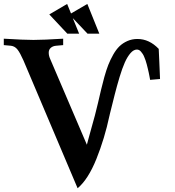

<svg xmlns="http://www.w3.org/2000/svg" viewBox="-24 -934 903 993"><path d="M377.4 39.6 97.2 -621.6Q80.1 -660.2 66.7 -677.5Q53.2 -694.8 33.2 -697.3Q22.5 -698.7 -4.4 -700.7V-733.9Q99.1 -727.5 148.9 -727.5Q199.2 -727.5 302.7 -733.9V-700.7L264.6 -697.3H265.1Q249 -695.8 238.5 -686.5Q228 -677.2 228 -661.6Q228 -645.5 235.4 -629.4L425.3 -185.5Q428.7 -198.2 434.6 -220.2Q440.4 -242.2 450 -276.1Q459.5 -310.1 466.8 -336.9Q473.6 -362.3 482.9 -401.9Q492.2 -441.4 498.8 -470.2Q505.4 -499 515.6 -535.6Q525.9 -572.3 536.1 -598.4Q546.4 -624.5 561.5 -651.4Q576.7 -678.2 594 -694.8Q611.3 -711.4 635 -721.9Q658.7 -732.4 687 -732.4Q748 -732.4 796.9 -681.2Q796.9 -669.9 799.8 -617.9Q802.7 -565.9 803.7 -525.4L752.4 -521Q750 -533.7 749 -539.6Q748 -545.4 745.1 -559.1Q742.2 -572.8 740.2 -580.3Q738.3 -587.9 735.1 -600.8Q731.9 -613.8 729 -621.3Q726.1 -628.9 722.2 -638.9Q718.3 -648.9 714.1 -655Q710 -661.1 705.3 -666.7Q700.7 -672.4 695.3 -675Q689.9 -677.7 684.1 -677.7Q667 -677.7 650.9 -659.2Q634.8 -640.6 621.6 -611.1Q608.4 -581.5 594.7 -536.4Q581.1 -491.2 569.6 -446Q558.1 -400.9 543.9 -343.3Q542.5 -337.4 542 -334.5V-335Q517.1 -217.8 474.6 -112.1Q432.1 -6.3 377.4 39.6ZM489.7 -759.8H428.7L352.5 -840.3L385.3 -759.8H324.2L231 -859.4L323.2 -913.6L343.3 -864.3L427.7 -913.6Z"/></svg>

Font: Flanker
Style: Bold
Weight: 700
Designer: Flanker
Foundry: Flanker
Version: Version 2.021